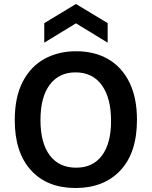

<svg xmlns="http://www.w3.org/2000/svg" viewBox="-20 -930 761 963"><path d="M359 13Q216 13 135 -76.5Q54 -166 54 -327Q54 -443 94 -520Q134 -597 203.5 -635Q273 -673 362 -673Q454 -673 522.5 -633.5Q591 -594 629 -517Q667 -440 667 -329Q667 -164 584 -75.5Q501 13 359 13ZM362 -89Q446 -89 491.5 -150Q537 -211 537 -323Q537 -439 490.5 -503Q444 -567 359 -567Q276 -567 229.5 -505Q183 -443 183 -328Q183 -213 229.5 -151Q276 -89 362 -89ZM202 -716V-814L361 -910L520 -814V-716L361 -813Z"/></svg>

Font: Bricolage Grotesque 12pt SemiBold
Style: Regular
Weight: 600
Designer: Mathieu Triay
Foundry: Atelier Triay
Version: Version 1.001; ttfautohint (v1.8.4.7-5d5b);gftools[0.9.33.de